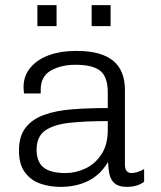

<svg xmlns="http://www.w3.org/2000/svg" viewBox="-20 -720 629 750"><path d="M216 10Q175 10 138 -2.5Q101 -15 77.5 -46.5Q54 -78 54 -132Q54 -187 79.5 -220.5Q105 -254 151.5 -271Q198 -288 261.5 -293Q325 -298 401 -298V-358Q401 -420 371.5 -443.5Q342 -467 275 -467Q219 -467 179 -444.5Q139 -422 139 -370V-355H74Q73 -361 72.5 -367Q72 -373 72 -380Q72 -424 99 -456Q126 -488 171.5 -504.5Q217 -521 274 -521H281Q375 -521 421.5 -483Q468 -445 468 -369V-78Q468 -60 475 -52Q482 -44 493 -44Q504 -44 518.5 -48.5Q533 -53 543 -60V-10Q530 0 513 5Q496 10 475 10Q445 10 429 -3Q413 -16 408 -38Q403 -60 402 -87Q372 -37 325 -13.5Q278 10 216 10ZM236 -44Q276 -44 314 -62Q352 -80 376.5 -117.5Q401 -155 401 -212V-247Q316 -247 253.5 -240.5Q191 -234 157 -210.5Q123 -187 123 -135Q123 -88 150 -66Q177 -44 236 -44ZM126 -618V-700H201V-618ZM338 -618V-700H412V-618Z"/></svg>

Font: Chivo Medium ExtraLight
Style: Regular
Weight: 250
Version: Version 2.002